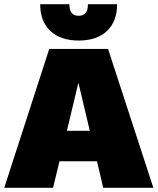

<svg xmlns="http://www.w3.org/2000/svg" viewBox="-30 -893 749 913"><path d="M526.9 -873Q526.9 -791 478.5 -745.6Q430.2 -700.2 344.2 -700.2Q258.3 -700.2 209.7 -745.6Q161.1 -791 161.1 -873H299.8Q299.8 -817.9 344.2 -817.9Q388.2 -817.9 388.2 -873ZM699.2 0H460.9L431.2 -126H252.9L222.2 0H-9.8L204.1 -660.2H483.9ZM288.1 -271H397L342.8 -500Z"/></svg>

Font: Work Sans Black
Style: Regular
Weight: 900
Designer: Wei Huang
Foundry: Wei Huang
Version: Version 2.012